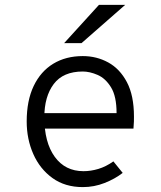

<svg xmlns="http://www.w3.org/2000/svg" viewBox="-20 -752 656 784"><path d="M318 12Q245.5 12 194.2 -25Q143 -62 116 -123Q89 -184 89 -256Q89 -341 117.5 -400.8Q146 -460.5 197.5 -491.8Q249 -523 318 -523Q374.5 -523 422 -497Q469.5 -471 498.2 -416.5Q527 -362 527 -276Q527 -268 526.8 -255.8Q526.5 -243.5 525 -227H145V-290H456Q456 -358.5 433.5 -395.2Q411 -432 378.8 -446Q346.5 -460 318 -460Q238 -460 199.5 -409Q161 -358 161 -273Q161 -170.5 203.5 -111.8Q246 -53 321 -53Q350.5 -53 381.5 -62.2Q412.5 -71.5 443 -93L481 -46Q449.5 -21.5 407 -4.8Q364.5 12 318 12ZM242 -576 384 -732H491L313 -576Z"/></svg>

Font: Overpass Mono Light
Style: Regular
Weight: 300
Monospace: yes
Designer: Delve Withrington, Dave Bailey
Foundry: Delve Fonts LLC
Version: Version 4.000